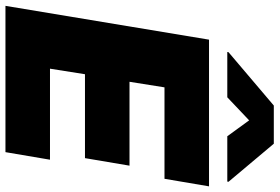

<svg xmlns="http://www.w3.org/2000/svg" viewBox="-176 -822 999 686"><g transform="rotate(90 323.0 -479.5)"><path d="M1.4 0 122.2 -727.3H646.3L619.3 -568.2H292.6L272.7 -443.2H572.4L545.5 -284.1H245.7L225.9 -159.1H551.1L524.1 0ZM328.1 -792.6H166.2L166.9 -796.9L357.6 -958.8H494L630 -796.9L629.3 -792.6H467.3L410.5 -870.7Z"/></g></svg>

Font: Karasuma Gothic
Style: Italic
Weight: 900
Italic angle: -9.39999°
Designer: Rasmus Andersson / Ryoko Nishizuka
Foundry: Genbu
Version: Version 1.00